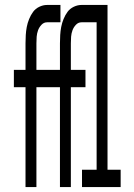

<svg xmlns="http://www.w3.org/2000/svg" viewBox="-20 -755 540 775"><path d="M83 0V-403H36V-473H83V-580Q83 -597 84 -613.5Q85 -630 88 -646Q91 -662 97.5 -678Q104 -694 113.5 -707Q123 -720 138.5 -727.5Q154 -735 170 -735H224V-665H170Q157 -665 147.5 -655Q138 -645 133.5 -632.5Q129 -620 128 -607Q127 -594 127 -580V-473H222V-580Q222 -597 223 -613.5Q224 -630 227 -646Q230 -662 236.5 -678Q243 -694 252.5 -707Q262 -720 277.5 -727.5Q293 -735 309 -735H414V-70H467V0H311V-70H370V-665H309Q296 -665 286.5 -655Q277 -645 272.5 -632.5Q268 -620 267 -607Q266 -594 266 -580V-473H325V-403H266V0H222V-403H127V0Z"/></svg>

Font: Iosevka SS18
Style: Regular
Weight: 400
Monospace: yes
Designer: Belleve Invis
Foundry: Belleve Invis
Version: Version 25.1.1; ttfautohint (v1.8.4)